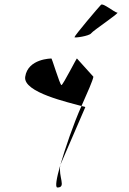

<svg xmlns="http://www.w3.org/2000/svg" viewBox="-20 -798 575 853"><path d="M92 -457C81 -387 290 -342 342 -327C370 -390 392 -440 395 -457L322 -538C323 -546 260 -420 253 -420C246 -420 209 -546 208 -538C208 -538 104 -538 92 -457ZM311 -633C309 -628 377 -638 385 -650C393 -662 514 -742 501 -742C489 -742 436 -788 428 -776C418 -766 312 -641 311 -633ZM248 -65C231 -6 224 35 235 35C276 35 238 -12 248 -65ZM248 -65 359 -322C359 -323 353 -325 342 -327C305 -244 270 -140 248 -65ZM248 -65Z"/></svg>

Font: Ampere
Style: SCSuCndIta
Weight: 400
Version: Version 1